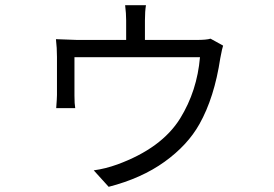

<svg xmlns="http://www.w3.org/2000/svg" viewBox="-20 -638 1040 729"><path d="M779.3 -491.2 827.1 -464.8Q824.2 -458 816.4 -417Q793.9 -267.6 737.3 -167Q692.4 -86.9 605 -23.9Q517.6 39.1 392.6 71.3L335.9 8.8Q379.9 2.9 425.8 -13.7Q593.8 -75.2 664.1 -188.5Q728.5 -293 739.3 -420.9H262.7V-274.4Q262.7 -244.1 265.6 -227.5H193.4Q196.3 -265.6 196.3 -277.3V-421.9Q196.3 -456.1 192.4 -489.3Q259.8 -486.3 274.4 -486.3H459V-560.5Q459 -586.9 455.1 -618.2H534.2Q530.3 -594.7 530.3 -560.5V-486.3H724.6Q764.6 -486.3 779.3 -491.2Z"/></svg>

Font: GenEi Gothic M SemiLight
Style: Regular
Weight: 350
Designer: o_tamon (Modified); [Source Han Sans]
Ryoko NISHIZUKA  (kana & ideographs); Paul D. Hunt (Latin, Greek & Cyrillic); Wenl
Version: Version 1.1a;Original Version 1.004